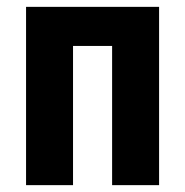

<svg xmlns="http://www.w3.org/2000/svg" viewBox="-20 -540 540 560"><path d="M56 0V-520H444V0H307V-406H193V0Z"/></svg>

Font: Iosevka SS18 Heavy
Style: Regular
Weight: 900
Monospace: yes
Designer: Belleve Invis
Foundry: Belleve Invis
Version: Version 25.1.1; ttfautohint (v1.8.4)